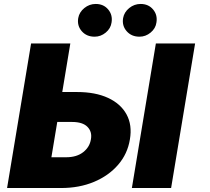

<svg xmlns="http://www.w3.org/2000/svg" viewBox="-20 -946 1058 966"><path d="M293.3 -483H367.9Q459.9 -483 523.6 -453.5Q587.4 -424 616.7 -370.4Q646 -316.8 633.5 -244.3Q621.8 -171.9 574.2 -116.8Q526.6 -61.8 452.8 -30.9Q378.9 0 286.9 0H15.6L136.4 -727.3H333.8ZM268.1 -332.4 238.6 -154.8H312.5Q366.1 -154.8 398.8 -180.6Q431.5 -206.3 437.5 -245.7Q444.2 -283 420.1 -307.7Q396 -332.4 342.3 -332.4ZM961.6 -727.3 840.9 0H643.5L764.2 -727.3ZM456 -761.4Q415.5 -761.4 391.3 -789.1Q367.2 -816.8 373.6 -855.1Q378.9 -884.9 404.3 -905.5Q429.7 -926.1 461.6 -926.1Q501.1 -926.1 524.3 -898.4Q547.6 -870.7 541.2 -832.4Q536.9 -802.6 511.9 -782Q486.9 -761.4 456 -761.4ZM681.8 -761.4Q641.3 -761.4 617.2 -789.1Q593 -816.8 599.4 -855.1Q604.8 -884.9 630.1 -905.5Q655.5 -926.1 687.5 -926.1Q726.9 -926.1 750.2 -898.4Q773.4 -870.7 767 -832.4Q762.8 -802.6 737.7 -782Q712.7 -761.4 681.8 -761.4Z"/></svg>

Font: Inter UI Black
Style: Italic
Weight: 900
Italic angle: -9.39999°
Designer: Rasmus Andersson
Foundry: rsms
Version: 3.2;8d6f07862